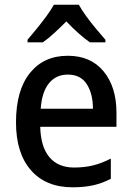

<svg xmlns="http://www.w3.org/2000/svg" viewBox="-20 -786 560 816"><path d="M268 -549Q366 -549 420.5 -482.5Q475 -416 475 -307V-247H151Q153 -162 190 -118Q227 -74 295 -74Q339 -74 375.5 -83Q412 -92 451 -112V-26Q414 -7 376 1.5Q338 10 288 10Q175 10 111.5 -62.5Q48 -135 48 -266Q48 -402 107 -475.5Q166 -549 268 -549ZM268 -469Q218 -469 188 -432Q158 -395 153 -324H375Q375 -387 349 -428Q323 -469 268 -469ZM315 -766Q327 -744 346.5 -717Q366 -690 388 -664Q410 -638 428 -617V-606H362Q314 -640 262 -695Q236 -669 210.5 -645.5Q185 -622 162 -606H97V-617Q115 -638 136.5 -664.5Q158 -691 177.5 -717.5Q197 -744 209 -766Z"/></svg>

Font: Noto Sans Ethiopic SemiCondensed Medium
Style: Regular
Weight: 500
Width: 4
Designer: Monotype Design Team
Foundry: Monotype Imaging Inc.
Version: Version 2.102; ttfautohint (v1.8.4.7-5d5b)